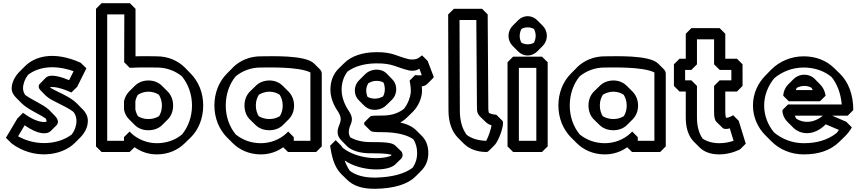

<svg xmlns="http://www.w3.org/2000/svg" viewBox="-20 -915 5379 1200"><path d="M134 -132C222 -70 276 -75 297 -96L332 -131L333 -132C339 -138 342 -146 342 -153C342 -167 335 -179 323 -191L288 -227L287 -228C253 -261 183 -288 137 -322C129 -335 124 -348 124 -363C124 -390 135 -421 155 -447C214 -493 311 -515 440 -470L412 -414C321 -452 282 -445 266 -429L231 -393H230C224 -387 222 -379 222 -373C222 -365 227 -357 234 -350L269 -314H270C302 -283 385 -257 440 -215C451 -199 458 -181 458 -160C458 -129 447 -99 429 -75C350 -14 212 3 93 -63ZM124 -210 89 -175 17 -54 52 -19C190 85 365 60 447 -21L448 -22L483 -57C511 -86 529 -121 529 -160C529 -189 516 -212 497 -232L496 -233H495L460 -269C416 -313 340 -339 294 -367C294 -368 293 -369 293 -370C318 -374 359 -367 426 -337L462 -372L520 -488L484 -523C316 -598 199 -563 137 -502L136 -501L101 -466C70 -434 53 -396 53 -363C53 -340 64 -321 81 -304L116 -269C154 -231 221 -205 266 -174C269 -169 271 -161 271 -154C242 -148 192 -159 124 -210Z M1062 -256C1062 -291 1049 -322 1028 -343L993 -378L992 -379C970 -401 940 -412 907 -412C874 -412 844 -400 822 -378L787 -343C771 -327 760 -306 755 -282V-231C759 -207 770 -186 786 -170L822 -134L823 -133C845 -112 873 -101 907 -101C943 -101 973 -113 994 -134L1029 -169C1050 -190 1062 -221 1062 -256ZM992 -256C992 -231 986 -208 974 -189C957 -178 933 -171 907 -171C882 -171 861 -177 842 -189C835 -200 829 -216 826 -231V-282C829 -297 834 -310 842 -323C860 -334 883 -342 907 -342C932 -342 954 -335 973 -323C984 -305 992 -282 992 -256ZM650 -35V-825H757L756 -526L791 -491C860 -495 930 -493 960 -493C1022 -493 1075 -472 1117 -438C1156 -390 1180 -326 1180 -256C1180 -186 1157 -123 1118 -75C1076 -40 1022 -20 960 -20C898 -20 842 -45 804 -79L790 -93L755 -58V-35ZM580 0 615 35H790L821 5C858 32 906 50 960 50C1031 50 1092 23 1136 -21L1172 -56C1222 -105 1250 -177 1250 -256C1250 -335 1221 -406 1171 -456L1136 -492C1092 -536 1031 -563 960 -563C935 -563 883 -565 827 -563V-860L792 -895H615L580 -860Z M1508 -256C1508 -221 1520 -190 1541 -169L1577 -134L1578 -133C1600 -112 1629 -101 1664 -101C1698 -101 1728 -113 1749 -134L1784 -169L1785 -170C1806 -192 1818 -221 1818 -256C1818 -291 1804 -322 1783 -343L1748 -378L1747 -379C1725 -400 1697 -412 1664 -412C1630 -412 1600 -400 1578 -378L1542 -343C1521 -322 1508 -291 1508 -256ZM1579 -256C1579 -282 1586 -304 1598 -323C1616 -334 1639 -342 1664 -342C1688 -342 1709 -335 1728 -323C1739 -305 1747 -282 1747 -256C1747 -231 1741 -208 1729 -189C1711 -178 1689 -171 1664 -171C1638 -171 1615 -178 1597 -189C1586 -207 1579 -230 1579 -256ZM1920 -454V-35H1816V-58L1781 -93L1767 -79C1728 -44 1672 -20 1610 -20C1548 -20 1495 -41 1453 -75C1413 -124 1391 -186 1391 -256C1391 -326 1414 -391 1453 -438C1496 -473 1549 -493 1610 -493C1664 -493 1842 -499 1919 -463C1920 -460 1920 -457 1920 -454ZM1991 -454C1991 -465 1987 -474 1979 -482L1978 -483L1943 -518C1888 -573 1670 -563 1610 -563C1540 -563 1480 -537 1435 -493V-492L1399 -456C1349 -406 1320 -335 1320 -256C1320 -177 1349 -107 1398 -57L1399 -56L1434 -21C1478 23 1539 50 1610 50C1664 50 1712 33 1750 5L1780 35H1956L1991 0Z M2160 -90C2160 -142 2205 -155 2158 -225C2158 -225 2115 -284 2115 -353C2115 -399 2129 -437 2151 -467C2195 -500 2256 -518 2331 -519C2439 -520 2458 -492 2540 -474C2575 -470 2590 -478 2601 -486L2616 -445C2595 -442 2575 -446 2575 -446L2540 -411C2546 -383 2549 -355 2547 -334C2544 -309 2532 -270 2505 -235C2476 -212 2436 -195 2382 -193C2320 -192 2300 -193 2294 -187L2258 -151C2256 -149 2256 -146 2256 -142C2256 -139 2257 -136 2259 -134L2294 -99L2295 -98C2305 -89 2330 -89 2369 -89C2462 -89 2525 -71 2563 -45C2580 -19 2587 10 2587 42C2587 77 2577 108 2558 134C2509 171 2430 193 2326 195C2253 196 2202 179 2167 153C2153 134 2142 110 2134 88C2238 159 2406 157 2450 113L2486 78C2494 70 2497 61 2496 51C2495 42 2493 36 2487 30L2451 -5C2430 -26 2375 -27 2292 -27C2244 -27 2199 -39 2169 -57C2163 -68 2160 -78 2160 -90ZM2090 -90C2090 -70 2098 -54 2112 -39L2113 -38L2148 -2C2177 27 2232 43 2292 43C2352 43 2397 44 2426 52C2426 53 2425 56 2425 58C2358 86 2211 79 2122 9C2120 6 2116 0 2113 -4L2078 -39L2043 -4C2053 58 2066 125 2112 172L2113 173L2149 208C2185 244 2239 266 2326 265C2445 263 2529 236 2577 188L2612 153C2642 123 2657 86 2657 42C2657 1 2646 -35 2618 -64L2583 -99C2561 -121 2529 -139 2482 -149C2496 -157 2511 -168 2523 -180L2524 -181L2560 -216C2599 -255 2614 -304 2617 -334C2618 -346 2618 -359 2616 -375C2625 -376 2640 -380 2649 -389L2684 -424C2687 -427 2689 -430 2691 -434L2653 -534L2618 -569C2598 -557 2592 -539 2540 -544C2458 -562 2439 -590 2331 -589C2245 -588 2176 -565 2132 -521L2096 -486C2063 -453 2045 -408 2045 -353C2045 -284 2088 -225 2088 -225C2135 -155 2090 -142 2090 -90ZM2198 -343C2199 -322 2208 -303 2222 -289L2257 -254L2258 -253C2277 -235 2304 -226 2333 -229C2359 -232 2379 -242 2394 -257L2430 -292C2449 -311 2458 -337 2456 -365C2455 -387 2445 -406 2431 -420L2396 -456C2378 -474 2352 -482 2321 -479C2298 -476 2278 -467 2262 -451L2226 -415L2225 -414C2206 -395 2196 -370 2198 -343ZM2269 -343C2268 -362 2272 -378 2282 -395C2293 -401 2307 -407 2321 -409C2342 -411 2360 -408 2376 -400C2381 -391 2384 -378 2385 -365C2386 -346 2383 -328 2374 -312C2362 -306 2349 -301 2333 -299C2313 -297 2294 -301 2278 -309C2273 -318 2270 -331 2269 -343Z M3019 -35C2969 -36 2928 -49 2897 -72C2868 -111 2854 -162 2854 -225L2852 -790H2957L2961 -234C2961 -213 2969 -198 2979 -188L3015 -153C3026 -142 3040 -135 3052 -132C3048 -105 3034 -63 3019 -35ZM3022 35C3026 35 3031 32 3035 28L3070 -7C3099 -35 3136 -143 3120 -161H3119L3084 -196C3083 -197 3082 -198 3080 -198C3075 -198 3055 -200 3036 -209C3034 -214 3032 -224 3032 -234L3028 -825L2993 -860H2817L2781 -825L2783 -225C2783 -151 2804 -92 2843 -53L2878 -18C2912 16 2961 35 3022 35Z M3228 -691C3228 -706 3233 -723 3239 -734C3251 -741 3264 -744 3278 -744C3292 -744 3306 -740 3317 -734C3324 -722 3328 -706 3328 -691C3328 -676 3323 -659 3317 -648C3305 -641 3292 -638 3278 -638C3264 -638 3250 -642 3239 -648C3232 -660 3228 -676 3228 -691ZM3158 -691C3158 -667 3168 -644 3184 -628L3219 -593C3234 -578 3255 -568 3278 -568C3300 -568 3320 -577 3336 -592L3337 -593L3372 -628C3388 -644 3398 -667 3398 -691C3398 -715 3388 -738 3372 -754L3337 -789C3322 -804 3301 -814 3278 -814C3256 -814 3236 -805 3220 -790L3219 -789L3184 -754C3168 -738 3158 -715 3158 -691ZM3223 -35V-491H3332V-35ZM3152 0 3187 35H3367L3403 0V-526L3367 -561H3187L3152 -526Z M3658 -256C3658 -221 3670 -190 3691 -169L3727 -134L3728 -133C3750 -112 3779 -101 3814 -101C3848 -101 3878 -113 3899 -134L3934 -169L3935 -170C3956 -192 3968 -221 3968 -256C3968 -291 3954 -322 3933 -343L3898 -378L3897 -379C3875 -400 3847 -412 3814 -412C3780 -412 3750 -400 3728 -378L3692 -343C3671 -322 3658 -291 3658 -256ZM3729 -256C3729 -282 3736 -304 3748 -323C3766 -334 3789 -342 3814 -342C3838 -342 3859 -335 3878 -323C3889 -305 3897 -282 3897 -256C3897 -231 3891 -208 3879 -189C3861 -178 3839 -171 3814 -171C3788 -171 3765 -178 3747 -189C3736 -207 3729 -230 3729 -256ZM4070 -454V-35H3966V-58L3931 -93L3917 -79C3878 -44 3822 -20 3760 -20C3698 -20 3645 -41 3603 -75C3563 -124 3541 -186 3541 -256C3541 -326 3564 -391 3603 -438C3646 -473 3699 -493 3760 -493C3814 -493 3992 -499 4069 -463C4070 -460 4070 -457 4070 -454ZM4141 -454C4141 -465 4137 -474 4129 -482L4128 -483L4093 -518C4038 -573 3820 -563 3760 -563C3690 -563 3630 -537 3585 -493V-492L3549 -456C3499 -406 3470 -335 3470 -256C3470 -177 3499 -107 3548 -57L3549 -56L3584 -21C3628 23 3689 50 3760 50C3814 50 3862 33 3900 5L3930 35H4106L4141 0Z M4336 -513V-669H4443V-513L4478 -478H4551V-413H4478L4443 -378V-215C4443 -184 4447 -164 4458 -153L4494 -118V-117C4501 -111 4508 -109 4518 -109C4526 -109 4536 -111 4541 -113L4565 -35C4540 -27 4511 -20 4476 -20C4431 -20 4396 -32 4371 -49C4345 -87 4336 -135 4336 -181V-378L4301 -413H4262V-478H4301ZM4266 -548H4227L4192 -513V-378L4227 -343H4266V-181C4266 -127 4277 -70 4316 -30L4317 -29L4352 6C4379 33 4419 50 4476 50C4549 50 4606 18 4606 18L4641 -17L4597 -160L4562 -195C4562 -195 4541 -179 4518 -179H4517C4515 -187 4513 -201 4513 -215V-343H4586L4621 -378V-513L4586 -548H4513V-704L4478 -739H4301L4266 -704Z M4910 -282H5105L5140 -317C5136 -345 5124 -369 5107 -386L5072 -422C5055 -439 5033 -448 5008 -448C4979 -448 4956 -437 4940 -421L4905 -386L4904 -385C4886 -366 4877 -342 4875 -317ZM4954 -352C4955 -355 4957 -361 4960 -366C4973 -373 4989 -378 5008 -378C5024 -378 5039 -374 5052 -366C5054 -363 5058 -356 5060 -352ZM5181 -192H5278L5313 -227C5313 -325 5282 -402 5231 -453L5195 -488C5146 -537 5079 -563 5003 -563C4924 -563 4853 -532 4801 -481L4800 -480L4765 -444C4716 -395 4686 -329 4686 -256C4686 -184 4715 -118 4764 -69L4800 -33C4851 19 4923 50 5003 50C5092 50 5168 28 5226 -29L5227 -30L5263 -65C5278 -80 5292 -98 5304 -119L5269 -154ZM5123 -192C5062 -142 4999 -146 4957 -173C4954 -178 4950 -185 4947 -192ZM5141 -138 5223 -103C5218 -95 5213 -89 5209 -84C5153 -39 5083 -20 5003 -20C4932 -20 4867 -46 4818 -87C4779 -134 4756 -192 4756 -256C4756 -320 4781 -380 4819 -426C4869 -468 4933 -493 5003 -493C5070 -493 5131 -472 5177 -434C5212 -391 5235 -331 5241 -262H4905L4870 -227C4870 -200 4882 -173 4902 -153L4937 -118C4981 -74 5064 -61 5141 -138Z"/></svg>

Font: Hussar Press
Style: Bold
Weight: 700
Foundry: Cannot Into Space Fonts
Version: Version 1.43